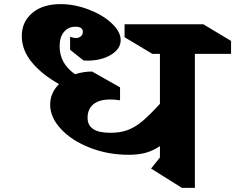

<svg xmlns="http://www.w3.org/2000/svg" viewBox="-20 -904 1144 934"><path d="M928 -642V10H865L715 -84L758 -138V-193Q721 -169 686 -160Q651 -151 606 -151Q505 -151 417 -185.5Q329 -220 276.5 -276.5Q224 -333 224 -395Q224 -452 267 -495Q182 -543 134 -602Q86 -661 86 -728Q86 -798 137 -841Q188 -884 274 -884Q342 -884 410.5 -858Q479 -832 523 -791Q567 -750 567 -709Q567 -666 520 -637.5Q473 -609 404 -609Q392 -609 386 -610L321 -662V-725Q338 -719 349 -719Q364 -719 373.5 -727.5Q383 -736 383 -749Q383 -774 347 -774Q312 -774 291 -748.5Q270 -723 270 -679Q270 -595 345 -543Q386 -556 428 -556L564 -479V-416Q540 -420 516 -420Q462 -420 434 -396.5Q406 -373 406 -331Q406 -258 516 -258Q566 -258 601.5 -271.5Q637 -285 671.5 -313.5Q706 -342 758 -399V-642H721L586 -723V-786H969L1104 -705V-642Z"/></svg>

Font: Inknut Antiqua
Style: Bold
Weight: 700
Designer: Claus Eggers Sørensen
Foundry: Claus Eggers Sørensen
Version: Version 1.003; ttfautohint (v1.8.2) -l 8 -r 50 -G 200 -x 14 